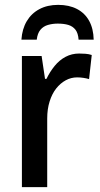

<svg xmlns="http://www.w3.org/2000/svg" viewBox="-20 -769 409 789"><path d="M305 -549Q318 -549 331.5 -548Q345 -547 357 -543L346 -444Q336 -447 323 -449Q310 -451 297 -451Q272 -451 250 -439Q228 -427 211 -405.5Q194 -384 184 -352.5Q174 -321 174 -282V0H70V-539H151L165 -445H171Q185 -474 204.5 -498Q224 -522 249.5 -535.5Q275 -549 305 -549ZM219 -749Q264 -749 296.5 -732Q329 -715 346.5 -683Q364 -651 365 -606H303Q301 -633 290 -647Q279 -661 261 -666.5Q243 -672 217 -672Q196 -672 177 -666.5Q158 -661 146 -646.5Q134 -632 131 -606H68Q71 -650 90 -682Q109 -714 142 -731.5Q175 -749 219 -749Z"/></svg>

Font: Noto Sans Display SemiCondensed Medium
Style: Regular
Weight: 500
Width: 4
Designer: Monotype Design Team
Foundry: Monotype Imaging Inc.
Version: Version 2.003